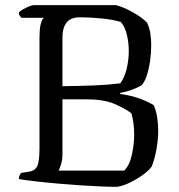

<svg xmlns="http://www.w3.org/2000/svg" viewBox="-20 -724 695 744"><path d="M433 0Q409 0 371.5 -1.5Q334 -3 289.5 -6Q245 -9 200 -13Q155 -17 116.5 -21.5Q78 -26 53 -30Q53 -38 56 -44.5Q59 -51 62 -54L88 -58Q114 -61 123.5 -78.5Q133 -96 133 -148V-578Q133 -641 150 -655H63Q60 -658 56.5 -663Q53 -668 53 -675Q57 -681 68.5 -687.5Q80 -694 92 -699Q104 -704 110 -704H430Q460 -696 495.5 -676Q531 -656 550 -636Q559 -617 562.5 -595Q566 -573 566 -550Q566 -519 561.5 -487.5Q557 -456 548.5 -430.5Q540 -405 528 -393Q515 -385 492 -376.5Q469 -368 446 -364L445 -360Q490 -354 525 -340.5Q560 -327 576 -316Q585 -295 589 -269.5Q593 -244 593 -218Q593 -183 586 -144.5Q579 -106 568 -79Q558 -64 534.5 -47Q511 -30 483.5 -16.5Q456 -3 433 0ZM222 -390Q294 -391 345.5 -393Q397 -395 446 -401Q463 -424 471 -458Q479 -492 479 -527Q479 -559 471.5 -590Q464 -621 448 -639Q419 -648 373.5 -652.5Q328 -657 291 -657Q253 -657 237.5 -636Q222 -615 222 -581ZM207 -63H461Q481 -81 490.5 -122.5Q500 -164 500 -203Q500 -225 497 -247Q494 -269 489 -285Q466 -303 424.5 -321Q383 -339 317 -339H222V-127Q222 -104 216.5 -87Q211 -70 207 -63Z"/></svg>

Font: Texturina Light
Style: Regular
Weight: 300
Designer: Guillermo Torres Carreño
Foundry: Omnibus-Type
Version: Version 1.002; ttfautohint (v1.8.3)